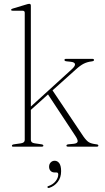

<svg xmlns="http://www.w3.org/2000/svg" viewBox="-20 -744 532 974"><path d="M45.5 0Q40.5 0 40.5 -5Q40.5 -10.5 51.5 -12L86.5 -17Q105.5 -20 105.5 -34V-679Q105.5 -689.5 95 -689.5H44.5Q36.5 -689.5 36.5 -694Q36.5 -698.5 44.5 -700.5L112.5 -721Q123 -724.5 128.5 -724.5Q136.5 -724.5 136.5 -715.5V-203.5L344.5 -393Q361.5 -408.5 360.5 -418.2Q359.5 -428 340 -430.5L317 -433Q307 -434 307 -440Q307 -445.5 316 -445.5H447.5Q457 -445.5 457 -439.5Q457 -434 445 -432.5Q423 -430 405 -421Q387 -412 364 -391L246.5 -285.5L403 -52Q418.5 -30 430.8 -22.5Q443 -15 468.5 -12Q479 -11 479 -5.5Q479 0 471 0H325.5Q317 0 317 -5Q317 -11 327.5 -12L353.5 -14.5Q371.5 -16.5 373.8 -25.2Q376 -34 363 -53.5L223.5 -265L136.5 -186.5V-34.5Q136.5 -19.5 155.5 -17L190 -12Q200 -10.5 200 -5Q200 0 191.5 0ZM258.5 131Q244 131 236.5 122.8Q229 114.5 229 102Q229 88.5 237.2 80Q245.5 71.5 257.5 71.5Q271.5 71.5 280.8 84.2Q290 97 290 124.5Q290 157 273 178.8Q256 200.5 230 209Q223 211 221 206.5Q219 202 225.5 200Q249 192 262.2 175Q275.5 158 275.5 141Q275.5 131 267 131Z"/></svg>

Font: Fraunces 72pt Thin
Style: Regular
Weight: 100
Version: Version 1.000;[b76b70a41]